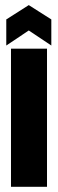

<svg xmlns="http://www.w3.org/2000/svg" viewBox="-20 -714 222 734"><path d="M22 -528H159.7V0H22ZM4 -639.7 90 -694.5 176.2 -639.7V-540L90 -597.5L4 -540Z"/></svg>

Font: Bricolage Grotesque 96pt Condensed ExBd
Style: Regular
Weight: 800
Width: 3
Designer: Mathieu Triay
Foundry: Atelier Triay
Version: Version 1.001;Glyphs 3.2 (3207)